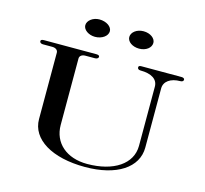

<svg xmlns="http://www.w3.org/2000/svg" viewBox="-125 -1042 1276 1194"><g transform="rotate(15 513.0 -445.0)"><path d="M520.8 9.9C723.8 9.9 852.5 -74.3 852.5 -204V-585.1C852.5 -629.7 893.1 -659.4 956.4 -659.4C967.3 -659.4 976.2 -664.4 976.2 -673.3C976.2 -682.2 967.3 -686.1 956.4 -686.1H699C686.1 -686.1 680.2 -683.2 680.2 -674.3C680.2 -666.3 686.1 -659.4 699 -659.4C772.3 -659.4 811.9 -631.7 811.9 -585.1V-204C811.9 -88.1 700 -11.9 528.7 -11.9C396 -11.9 307.9 -88.1 307.9 -204V-631.7C307.9 -647.5 321.8 -659.4 344.6 -659.4H406.9C419.8 -659.4 428.7 -666.3 428.7 -674.3C428.7 -683.2 419.8 -686.1 406.9 -686.1H71.3C58.4 -686.1 50.5 -683.2 50.5 -674.3C50.5 -666.3 58.4 -659.4 71.3 -659.4H131.7C154.5 -659.4 168.3 -647.5 168.3 -631.7V-204C168.3 -74.3 307.9 9.9 520.8 9.9ZM655.4 -788.1C700 -788.1 732.7 -813.9 732.7 -845.5C732.7 -874.3 700 -900 655.4 -900C611.9 -900 578.2 -873.3 578.2 -842.6C578.2 -812.9 611.9 -788.1 655.4 -788.1ZM371.3 -788.1C415.8 -788.1 452.5 -813.9 452.5 -845.5C452.5 -874.3 417.8 -900 371.3 -900C330.7 -900 295 -873.3 295 -842.6C295 -812.9 330.7 -788.1 371.3 -788.1Z"/></g></svg>

Font: Biblismive
Style: Regular
Weight: 400
Designer: Susan Drake
Foundry: Susan Drake
Version: Version 1.0; ttfautohint (v1.8.4.7-5d5b)